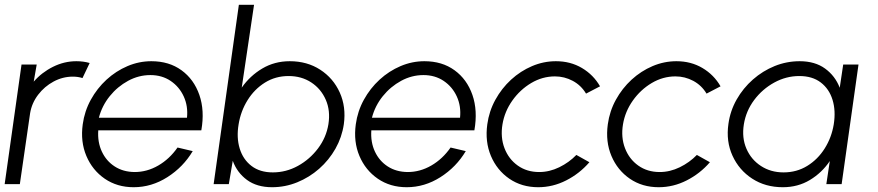

<svg xmlns="http://www.w3.org/2000/svg" viewBox="-30 -770 3671 803"><path d="M-10.5 0 60 -500H123.5L111 -428.5Q144.5 -467 191.5 -490.5Q238.5 -514 289.5 -514Q319 -514 345 -506.5L315 -443.5Q296.5 -449.5 274.5 -449.5Q232.5 -449.5 194.2 -429Q156 -408.5 129.5 -373.8Q103 -339 96 -297L53 0Z M529 13Q460 13 408.2 -22.5Q356.5 -58 331.2 -117.8Q306 -177.5 316 -250Q323.5 -305 349.8 -352.8Q376 -400.5 415.5 -436.8Q455 -473 503.2 -493.5Q551.5 -514 603 -514Q677 -514 729 -476.2Q781 -438.5 803.8 -373Q826.5 -307.5 812 -225H381Q377.5 -175.5 396 -136Q414.5 -96.5 449.8 -73.8Q485 -51 533 -50.5Q585 -50.5 632 -77.8Q679 -105 712.5 -153L776 -138Q736.5 -71.5 670.2 -29.2Q604 13 529 13ZM383.5 -277.5H752Q757 -326 738.5 -366.5Q720 -407 683.8 -431.5Q647.5 -456 599 -456Q550 -456 505.8 -432Q461.5 -408 429 -367.8Q396.5 -327.5 383.5 -277.5Z M1182 -514Q1254.5 -514 1309.2 -478.5Q1364 -443 1391 -383Q1418 -323 1408 -250.5Q1400 -196 1373 -148.2Q1346 -100.5 1304.8 -64.2Q1263.5 -28 1213 -7.5Q1162.5 13 1108 13Q1044.5 13 1003 -17.5Q961.5 -48 943.5 -97.5L927 0H863.5L969 -750H1032.5L981 -403.5Q1015.5 -453 1067 -483.5Q1118.5 -514 1182 -514ZM1111 -49Q1166.5 -49 1216 -76.2Q1265.5 -103.5 1300 -149.2Q1334.5 -195 1343.5 -250.5Q1352.5 -307 1332.5 -352.8Q1312.5 -398.5 1271.8 -425.2Q1231 -452 1177 -452Q1122 -452 1078 -424.5Q1034 -397 1005.5 -351.2Q977 -305.5 968 -250.5Q958.5 -194.5 972.5 -148.8Q986.5 -103 1021.8 -76Q1057 -49 1111 -49Z M1671 13Q1602 13 1550.2 -22.5Q1498.5 -58 1473.2 -117.8Q1448 -177.5 1458 -250Q1465.5 -305 1491.8 -352.8Q1518 -400.5 1557.5 -436.8Q1597 -473 1645.2 -493.5Q1693.5 -514 1745 -514Q1819 -514 1871 -476.2Q1923 -438.5 1945.8 -373Q1968.5 -307.5 1954 -225H1523Q1519.5 -175.5 1538 -136Q1556.5 -96.5 1591.8 -73.8Q1627 -51 1675 -50.5Q1727 -50.5 1774 -77.8Q1821 -105 1854.5 -153L1918 -138Q1878.5 -71.5 1812.2 -29.2Q1746 13 1671 13ZM1525.5 -277.5H1894Q1899 -326 1880.5 -366.5Q1862 -407 1825.8 -431.5Q1789.5 -456 1741 -456Q1692 -456 1647.8 -432Q1603.5 -408 1571 -367.8Q1538.5 -327.5 1525.5 -277.5Z M2380.5 -122 2435 -91.5Q2394 -44 2338 -15.5Q2282 13 2221 13Q2152 13 2100.2 -22.5Q2048.5 -58 2023.2 -117.8Q1998 -177.5 2008 -250Q2015.5 -305 2041.8 -352.8Q2068 -400.5 2107.5 -436.8Q2147 -473 2195.2 -493.5Q2243.5 -514 2295 -514Q2356 -514 2404 -485.5Q2452 -457 2479.5 -409L2421 -378.5Q2400.5 -413 2365.5 -431.8Q2330.5 -450.5 2291 -450.5Q2238.5 -450.5 2191.8 -422.8Q2145 -395 2112.8 -349.5Q2080.5 -304 2071.5 -250Q2062.5 -195.5 2080 -150Q2097.5 -104.5 2135.5 -77.5Q2173.5 -50.5 2225 -50.5Q2268 -50.5 2309 -70.5Q2350 -90.5 2380.5 -122Z M2884.5 -122 2939 -91.5Q2898 -44 2842 -15.5Q2786 13 2725 13Q2656 13 2604.2 -22.5Q2552.5 -58 2527.2 -117.8Q2502 -177.5 2512 -250Q2519.5 -305 2545.8 -352.8Q2572 -400.5 2611.5 -436.8Q2651 -473 2699.2 -493.5Q2747.5 -514 2799 -514Q2860 -514 2908 -485.5Q2956 -457 2983.5 -409L2925 -378.5Q2904.5 -413 2869.5 -431.8Q2834.5 -450.5 2795 -450.5Q2742.5 -450.5 2695.8 -422.8Q2649 -395 2616.8 -349.5Q2584.5 -304 2575.5 -250Q2566.5 -195.5 2584 -150Q2601.5 -104.5 2639.5 -77.5Q2677.5 -50.5 2729 -50.5Q2772 -50.5 2813 -70.5Q2854 -90.5 2884.5 -122Z M3496.5 -500H3560.5L3490 0H3426L3440.5 -96.5Q3407.5 -47.5 3357.2 -17.2Q3307 13 3244 13Q3171 13 3116 -22.8Q3061 -58.5 3033.5 -118.8Q3006 -179 3016.5 -252Q3024 -306.5 3051 -354Q3078 -401.5 3119 -437.5Q3160 -473.5 3210 -493.8Q3260 -514 3314.5 -514Q3378.5 -514 3420.8 -483.2Q3463 -452.5 3482 -403ZM3247 -49Q3302 -49 3346.2 -76.2Q3390.5 -103.5 3419.2 -149.2Q3448 -195 3457 -250Q3466 -306.5 3452 -352.2Q3438 -398 3402.8 -425Q3367.5 -452 3313 -452Q3258 -452 3208.2 -424.8Q3158.5 -397.5 3124.2 -351.8Q3090 -306 3081 -250Q3072 -193.5 3091.8 -148Q3111.5 -102.5 3152.5 -75.8Q3193.5 -49 3247 -49Z"/></svg>

Font: Urbanist Light
Style: Italic
Weight: 300
Italic angle: -8°
Designer: Corey Hu
Foundry: Corey Hu
Version: Version 1.330; ttfautohint (v1.8.4.7-5d5b)